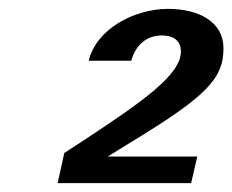

<svg xmlns="http://www.w3.org/2000/svg" viewBox="-20 -764 524 433"><path d="M110 -351H411L425 -411H223L270 -440C443 -545 484 -585 484 -655C484 -715 428 -744 359 -744C282 -744 197 -698 180 -627H276C286 -663 311 -684 345 -684C374 -684 388 -670 388 -648C388 -596 305 -537 168 -447L125 -419Z"/></svg>

Font: Perun SemiBold Italic
Style: Regular
Weight: 400
Italic angle: -12°
Foundry: Copyright (c) Stefan Peev, Context Ltd, 2016
Version: Version 1.026